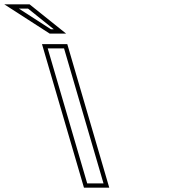

<svg xmlns="http://www.w3.org/2000/svg" viewBox="-347 -872 853 892"><path d="M43.1 0H160.6L-34.4 -667H-151.9ZM-116.3 -716H-40L-209.8 -852H-327.3ZM58.1 -20 -125.3 -647H-49.4L133.9 -20ZM-110.4 -736 -259.3 -832H-216.8L-97 -736Z"/></svg>

Font: Din Kursivschrift
Style: BreitLeftGho
Weight: 400
Version: Version 1.089